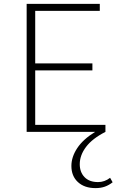

<svg xmlns="http://www.w3.org/2000/svg" viewBox="-20 -678 620 987"><path d="M559 259Q540 274 519 281.5Q498 289 471 289Q414 289 380.5 258Q347 227 347 175Q347 129 377 83.5Q407 38 469 0H117V-658H493V-622H161V-352H455V-316H161V-36H522V0Q455 34 422.5 77Q390 120 390 166Q390 207 414.5 232.5Q439 258 484 258Q518 258 546 236Z"/></svg>

Font: Ysabeau SC Light
Style: Regular
Weight: 300
Designer: Christian Thalmann (Catharsis Fonts)
Version: Version 0.003